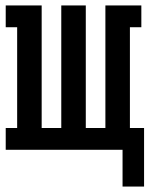

<svg xmlns="http://www.w3.org/2000/svg" viewBox="-20 -550 549 705"><path d="M430 135V0H1V-80H43V-450H1V-530H133V-80H205V-530H295V-80H367V-530H499V-450H457V-80H509V135Z"/></svg>

Font: Iosevka Slab Medium
Style: Regular
Weight: 500
Monospace: yes
Designer: Belleve Invis
Foundry: Belleve Invis
Version: Version 11.1.1; ttfautohint (v1.8.3)